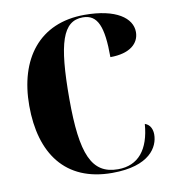

<svg xmlns="http://www.w3.org/2000/svg" viewBox="-82 -796 790 878"><g transform="rotate(-10 313.0 -357.0)"><path d="M369 10C544 10 588 -73 588 -130C588 -150 581 -176 554 -185C545 -67 492 -2 398 -2C276 -2 234 -99 234 -358C234 -617 266 -714 359 -714C428 -714 452 -655 452 -513C544 -513 587 -554 587 -606C587 -671 515 -724 369 -724C158 -724 48 -575 48 -358C48 -137 151 10 369 10Z"/></g></svg>

Font: Noto Serif Display Condensed Black
Style: Regular
Weight: 900
Width: 3
Designer: Monotype Design Team
Foundry: Monotype Imaging Inc.
Version: Version 2.009